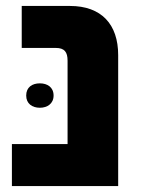

<svg xmlns="http://www.w3.org/2000/svg" viewBox="-20 -625 487 645"><path d="M20 0H377V-440C377 -543 321 -605 215 -605H53V-464H167C197 -464 207 -450 207 -421V-141H20ZM68 -304C68 -277 88 -263 114 -263C139 -263 160 -277 160 -304C160 -332 139 -345 114 -345C88 -345 68 -332 68 -304Z"/></svg>

Font: Noto Sans Hebrew Extra
Style: Regular
Weight: 800
Designer: Monotype Design Team
Foundry: Monotype Imaging Inc.
Version: Version 1.902